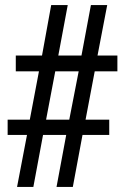

<svg xmlns="http://www.w3.org/2000/svg" viewBox="-20 -734 491 754"><path d="M47 0 86 -204H10V-264H97L133 -454H42V-516H145L181 -714H246L209 -516H300L337 -714H401L363 -516H441V-454H352L316 -264H409V-204H304L266 0H202L240 -204H149L111 0ZM161 -264H252L289 -454H197Z"/></svg>

Font: Noto Serif ExtraCondensed SemiBold
Style: Regular
Weight: 600
Width: 2
Designer: Monotype Design Team
Foundry: Monotype Imaging Inc.
Version: Version 2.015; ttfautohint (v1.8.4.7-5d5b)